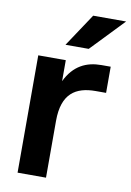

<svg xmlns="http://www.w3.org/2000/svg" viewBox="-84 -785 573 838"><g transform="rotate(10 203.0 -366.0)"><path d="M54 0H180V-252C180 -373 240 -410 328 -410H374V-526H333C267 -526 211 -500 176 -427V-520H54ZM163 -586H266L406 -732H260Z"/></g></svg>

Font: Aspekta 600
Style: Regular
Weight: 600
Designer: Ivo Dolenc
Version: Version 2.100